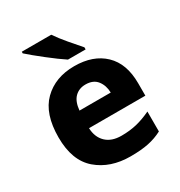

<svg xmlns="http://www.w3.org/2000/svg" viewBox="-181 -892 963 1027"><g transform="rotate(-30 300.5 -378.0)"><path d="M307 -559Q189 -559 116.5 -487.5Q44 -416 44 -270Q44 -127 124 -58.5Q204 10 328 10Q394 10 439.5 0.5Q485 -9 525 -30V-153Q479 -131 436 -120.5Q393 -110 341 -110Q280 -110 246 -143Q212 -176 210 -232H558V-309Q558 -430 490.5 -494.5Q423 -559 307 -559ZM310 -444Q358 -444 381.5 -413.5Q405 -383 406 -339H213Q218 -393 244 -418.5Q270 -444 310 -444ZM285 -766H103V-756Q134 -728 195 -680Q256 -632 296 -606H405V-619Q380 -647 344 -689.5Q308 -732 285 -766Z"/></g></svg>

Font: Noto Sans UI Extra
Style: Regular
Weight: 800
Designer: Monotype Design Team
Foundry: Monotype Imaging Inc.
Version: Version 1.901